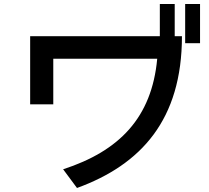

<svg xmlns="http://www.w3.org/2000/svg" viewBox="-20 -885 1040 955"><path d="M130 -705V-366H245V-593H762C735 -300 574 -134 294 -43L363 50C682 -66 885 -290 885 -705H849V-865H775V-705ZM901 -670H975V-865H901Z"/></svg>

Font: KT Kiyosuna Sans Bold
Style: Regular
Weight: 700
Designer: [Zen Kaku Gothic] Yoshimichi Ohira
Version: Version 1.010;Glyphs 3.1.2 (3151)